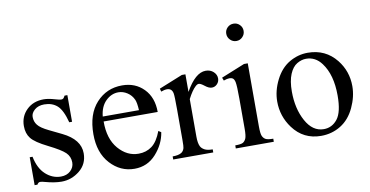

<svg xmlns="http://www.w3.org/2000/svg" viewBox="-70 -881 2084 1081"><g transform="rotate(-10 972.0 -340.0)"><path d="M320.3 -460.4V-308.1H304.2Q285.6 -379.9 256.6 -405.8Q227.5 -431.6 182.6 -431.6Q148.4 -431.6 127.4 -413.6Q106.4 -395.5 106.4 -373.5Q106.4 -346.2 122.1 -326.7Q137.2 -306.6 183.6 -284.2L254.9 -249.5Q354 -201.2 354 -122.1Q354 -61 307.9 -23.7Q261.7 13.7 204.6 13.7Q163.6 13.7 110.8 -1Q94.7 -5.9 84.5 -5.9Q73.2 -5.9 66.9 6.8H50.8V-152.8H66.9Q80.6 -84.5 119.1 -49.8Q157.7 -15.1 205.6 -15.1Q239.3 -15.1 260.5 -34.9Q281.7 -54.7 281.7 -82.5Q281.7 -116.2 258.1 -139.2Q234.4 -162.1 163.6 -197.3Q92.8 -232.4 70.8 -260.7Q48.8 -288.6 48.8 -331.1Q48.8 -386.2 86.7 -423.3Q124.5 -460.4 184.6 -460.4Q210.9 -460.4 248.5 -449.2Q273.4 -441.9 281.7 -441.9Q289.6 -441.9 293.9 -445.3Q298.3 -448.7 304.2 -460.4Z M495.6 -278.8Q495.1 -179.2 543.9 -122.6Q592.8 -65.9 658.7 -65.9Q702.6 -65.9 735.1 -90.1Q767.6 -114.3 789.6 -172.9L804.7 -163.1Q794.4 -96.2 745.1 -41.3Q695.8 13.7 621.6 13.7Q541 13.7 483.6 -49.1Q426.3 -111.8 426.3 -217.8Q426.3 -332.5 485.1 -396.7Q543.9 -460.9 632.8 -460.9Q708 -460.9 756.3 -411.4Q804.7 -361.8 804.7 -278.8ZM495.6 -307.1H702.6Q700.2 -350.1 692.4 -367.7Q680.2 -395 656 -410.6Q631.8 -426.3 605.5 -426.3Q564.9 -426.3 533 -394.8Q501 -363.3 495.6 -307.1Z M995.1 -460.4V-359.9Q1051.3 -460.4 1110.4 -460.4Q1137.2 -460.4 1154.8 -444.1Q1172.4 -427.7 1172.4 -406.2Q1172.4 -387.2 1159.7 -374Q1147 -360.8 1129.4 -360.8Q1112.3 -360.8 1091.1 -377.7Q1069.8 -394.5 1059.6 -394.5Q1050.8 -394.5 1040.5 -384.8Q1018.6 -364.7 995.1 -318.8V-104.5Q995.1 -67.4 1004.4 -48.3Q1010.7 -35.2 1026.9 -26.4Q1043 -17.6 1073.2 -17.6V0H844.2V-17.6Q878.4 -17.6 895 -28.3Q907.2 -36.1 912.1 -53.2Q914.6 -61.5 914.6 -100.6V-273.9Q914.6 -352.1 911.4 -366.9Q908.2 -381.8 899.7 -388.7Q891.1 -395.5 878.4 -395.5Q863.3 -395.5 844.2 -388.2L839.4 -405.8L974.6 -460.4Z M1311 -694.3Q1331.5 -694.3 1345.9 -679.9Q1360.4 -665.5 1360.4 -645Q1360.4 -624.5 1345.9 -609.9Q1331.5 -595.2 1311 -595.2Q1290.5 -595.2 1275.9 -609.9Q1261.2 -624.5 1261.2 -645Q1261.2 -665.5 1275.6 -679.9Q1290 -694.3 1311 -694.3ZM1351.6 -460.4V-101.1Q1351.6 -59.1 1357.7 -45.2Q1363.8 -31.2 1375.7 -24.4Q1387.7 -17.6 1419.4 -17.6V0H1202.1V-17.6Q1234.9 -17.6 1246.1 -23.9Q1257.3 -30.3 1263.9 -44.9Q1270.5 -59.6 1270.5 -101.1V-273.4Q1270.5 -346.2 1266.1 -367.7Q1262.7 -383.3 1255.4 -389.4Q1248 -395.5 1235.4 -395.5Q1221.7 -395.5 1202.1 -388.2L1195.3 -405.8L1330.1 -460.4Z M1693.8 -460.4Q1795.4 -460.4 1856.9 -383.3Q1909.2 -317.4 1909.2 -231.9Q1909.2 -171.9 1880.4 -110.4Q1851.6 -48.8 1801 -17.6Q1750.5 13.7 1688.5 13.7Q1587.4 13.7 1527.8 -66.9Q1477.5 -134.8 1477.5 -219.2Q1477.5 -280.8 1508.1 -341.6Q1538.6 -402.3 1588.4 -431.4Q1638.2 -460.4 1693.8 -460.4ZM1678.7 -428.7Q1652.8 -428.7 1626.7 -413.3Q1600.6 -397.9 1584.5 -359.4Q1568.4 -320.8 1568.4 -260.3Q1568.4 -162.6 1607.2 -91.8Q1646 -21 1709.5 -21Q1756.8 -21 1787.6 -60.1Q1818.4 -99.1 1818.4 -194.3Q1818.4 -313.5 1767.1 -381.8Q1732.4 -428.7 1678.7 -428.7Z"/></g></svg>

Font: Jameel Khushkhati
Style: Regular
Weight: 400
Version: Version 3.5